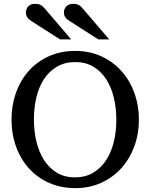

<svg xmlns="http://www.w3.org/2000/svg" viewBox="-20 -948 771 984"><path d="M576.2 -334Q576.2 -395 563 -449Q549.8 -502.9 523.4 -543.2Q497.1 -583.5 457.8 -606.7Q418.5 -629.9 366.2 -629.9Q312 -629.9 272 -606.4Q231.9 -583 205.6 -542.7Q179.2 -502.4 166.5 -449Q153.8 -395.5 153.8 -335.9Q153.8 -275.9 166.7 -221.9Q179.7 -168 205.8 -127.4Q231.9 -86.9 271.2 -63Q310.5 -39.1 363.8 -39.1Q418 -39.1 457.8 -63Q497.6 -86.9 523.9 -127.2Q550.3 -167.5 563.2 -220.9Q576.2 -274.4 576.2 -334ZM691.9 -335Q691.9 -262.2 668.5 -198.2Q645 -134.3 602.3 -86.7Q559.6 -39.1 499.5 -11.5Q439.5 16.1 366.2 16.1Q292.5 16.1 232.2 -10.5Q171.9 -37.1 128.9 -84.5Q85.9 -131.8 62.5 -196Q39.1 -260.3 39.1 -335.9Q39.1 -409.2 62 -473.1Q85 -537.1 127.4 -584.7Q169.9 -632.3 230.2 -659.7Q290.5 -687 365.2 -687Q439.5 -687 499.8 -659.2Q560.1 -631.3 602.8 -583.5Q645.5 -535.6 668.7 -471.7Q691.9 -407.7 691.9 -335ZM287.6 -746.1 135.7 -843.3Q126 -850.1 119.4 -859.9Q112.8 -869.6 112.8 -883.3Q112.8 -891.1 115.2 -899.2Q117.7 -907.2 123 -913.6Q128.4 -919.9 137.2 -924.1Q146 -928.2 158.7 -928.2Q169.4 -928.2 177 -926.5Q184.6 -924.8 190.4 -921.4Q196.3 -918 201.2 -912.8Q206.1 -907.7 211.9 -901.4L344.7 -746.1ZM483.9 -746.1 332 -843.3Q321.3 -850.1 314.5 -859.9Q307.6 -869.6 307.6 -883.3Q307.6 -891.1 310.1 -899.2Q312.5 -907.2 318.1 -913.6Q323.7 -919.9 332.8 -924.1Q341.8 -928.2 355 -928.2Q365.2 -928.2 372.6 -926.5Q379.9 -924.8 385.7 -921.4Q391.6 -918 396.5 -912.8Q401.4 -907.7 406.7 -901.4L539.6 -746.1Z"/></svg>

Font: Charis SIL Eur
Style: Regular
Weight: 400
Foundry: SIL International
Version: Version 5.000